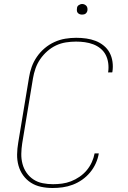

<svg xmlns="http://www.w3.org/2000/svg" viewBox="-20 -932 640 960"><path d="M243 8Q213 8 185 2Q157 -4 134.5 -18.5Q112 -33 96 -55Q80 -77 72.5 -104Q65 -131 65.5 -160Q66 -189 71 -218L125 -544Q129 -571 138.5 -597.5Q148 -624 164.5 -648Q181 -672 203.5 -691Q226 -710 252.5 -722Q279 -734 306.5 -738.5Q334 -743 361 -743Q387 -743 411.5 -739.5Q436 -736 458 -727.5Q480 -719 498.5 -704Q517 -689 528 -668.5Q539 -648 542.5 -623Q546 -598 542 -573L541 -570H520L521 -573Q524 -595 521 -617Q518 -639 508.5 -657.5Q499 -676 482.5 -689.5Q466 -703 446 -710.5Q426 -718 404.5 -721Q383 -724 360 -724Q335 -724 309.5 -720Q284 -716 260.5 -705Q237 -694 216.5 -676Q196 -658 181 -636Q166 -614 157.5 -589.5Q149 -565 145 -541L91 -215Q87 -189 86.5 -163Q86 -137 92.5 -112.5Q99 -88 113 -68Q127 -48 147.5 -34.5Q168 -21 193.5 -16Q219 -11 245 -11Q267 -11 290 -14Q313 -17 335 -25.5Q357 -34 377.5 -48Q398 -62 413.5 -80.5Q429 -99 439 -121Q449 -143 453 -165H474Q470 -140 459 -115.5Q448 -91 430.5 -70Q413 -49 391 -33.5Q369 -18 344 -8.5Q319 1 293.5 4.5Q268 8 243 8ZM390 -859Q384 -859 378.5 -861Q373 -863 369 -867.5Q365 -872 364.5 -878.5Q364 -885 365 -891Q365 -896 367.5 -900Q370 -904 374 -906.5Q378 -909 382 -910.5Q386 -912 391 -912Q397 -912 402.5 -909.5Q408 -907 412 -902.5Q416 -898 417 -891.5Q418 -885 417 -879Q416 -874 413.5 -870Q411 -866 407.5 -863.5Q404 -861 399.5 -860Q395 -859 390 -859Z"/></svg>

Font: Iosevka Aile Thin Oblique
Style: Regular
Weight: 100
Italic angle: -9°
Designer: Belleve Invis
Foundry: Belleve Invis
Version: Version 31.1.0; ttfautohint (v1.8.4)